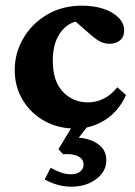

<svg xmlns="http://www.w3.org/2000/svg" viewBox="-20 -457 488 694"><path d="M252.9 7.8Q191.4 7.8 142.1 -19Q92.8 -45.9 63 -94.2Q33.2 -142.6 33.2 -204.1Q33.2 -265.6 64.5 -318.8Q95.7 -372.1 150.4 -404.3Q205.1 -436.5 276.4 -436.5Q319.3 -436.5 353.5 -425.3Q387.7 -414.1 408.2 -393.6Q428.7 -373 428.7 -347.7Q428.7 -323.2 413.6 -311Q398.4 -298.8 377 -298.8Q358.4 -298.8 344.2 -305.7Q330.1 -312.5 311.5 -328.1L240.2 -390.6L290 -378.9Q261.7 -385.7 233.9 -371.1Q206.1 -356.4 188.5 -322.8Q170.9 -289.1 170.9 -238.3Q170.9 -163.1 207.5 -125Q244.1 -86.9 297.9 -86.9Q325.2 -86.9 352.1 -99.1Q378.9 -111.3 404.3 -141.6L435.5 -113.3Q408.2 -53.7 358.9 -22.9Q309.6 7.8 252.9 7.8ZM238.3 217.8Q212.9 217.8 188 210.9Q163.1 204.1 141.6 191.4L163.1 149.4Q179.7 159.2 198.7 166Q217.8 172.9 236.3 172.9Q258.8 172.9 270.5 162.6Q282.2 152.3 282.2 137.7Q282.2 118.2 262.2 107.9Q242.2 97.7 208 100.6L191.4 82L248 -11.7H305.7L245.1 65.4L248 40Q297.9 40 331.1 61.5Q364.3 83 364.3 122.1Q364.3 163.1 327.6 190.4Q291 217.8 238.3 217.8Z"/></svg>

Font: Crimson Pro
Style: Bold
Weight: 700
Designer: Jacques Le Bailly
Foundry: Baron von Fonthausen
Version: Version 1.003